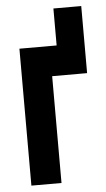

<svg xmlns="http://www.w3.org/2000/svg" viewBox="-50 -705 407 738"><g transform="rotate(-5 153.0 -335.5)"><path d="M184.6 -528.3V-670.9H292V-412.1H157.2V0H41V-528.3Z"/></g></svg>

Font: Dinish Condensed
Style: Bold
Weight: 700
Width: 3
Designer: Bert Driehuis
Foundry: Playbeing
Version: Version 3.006; git-39231f3c-release